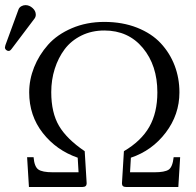

<svg xmlns="http://www.w3.org/2000/svg" viewBox="-44 -745 780 765"><path d="M57.6 -724.6Q72.8 -724.6 85.7 -713.1Q98.6 -701.7 98.6 -686.5Q98.6 -678.2 93.8 -671.4L2 -549.8Q-3.9 -542 -9.3 -542Q-15.1 -542 -19.8 -546.1Q-24.4 -550.3 -24.4 -555.7Q-24.4 -558.1 -22.5 -564.9L29.8 -707.5Q32.7 -715.3 40.8 -720Q48.8 -724.6 57.6 -724.6ZM477.5 -116.7 474.1 -58.6H571.8Q611.8 -58.6 627.7 -68.8Q643.6 -79.1 647.9 -118.7H673.8L666.5 0H458Q441.9 0 441.9 -14.2L449.7 -142.6Q518.6 -183.1 550.8 -239.5Q583 -295.9 583 -377Q583 -484.4 525.1 -554Q467.3 -623.5 371.6 -623.5Q321.3 -623.5 280.3 -603.3Q239.3 -583 213.6 -548.8Q188 -514.6 174.1 -470.7Q160.2 -426.8 160.2 -377.9Q160.2 -295.9 191.2 -243.4Q222.2 -190.9 293.5 -142.6L301.3 -14.6Q301.3 0 284.7 0H71.3L64 -118.7H89.8Q92.8 -81.1 108.6 -69.8Q124.5 -58.6 166 -58.6H269L265.6 -116.7Q180.7 -146 126.5 -215.1Q72.3 -284.2 72.3 -377Q72.3 -427.7 91.8 -476.8Q111.3 -525.9 147.5 -566.7Q183.6 -607.4 242.2 -632.6Q300.8 -657.7 371.6 -657.7Q443.8 -657.7 502 -634.8Q560.1 -611.8 596.4 -572.8Q632.8 -533.7 651.9 -483.6Q670.9 -433.6 670.9 -377Q670.9 -288.6 616.5 -216.8Q562 -145 477.5 -116.7Z"/></svg>

Font: Libertinage
Style: l
Weight: 400
Designer: OSP
Foundry: OSP
Version: Version 1.0; 2008; OFL relea